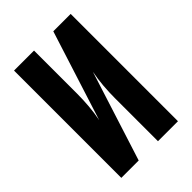

<svg xmlns="http://www.w3.org/2000/svg" viewBox="-215 -832 930 930"><g transform="rotate(-45 250.0 -367.5)"><path d="M56 0V-735H193V-441Q193 -399 189.5 -357Q186 -315 178 -274L325 -735H444V0H307V-294Q307 -336 310.5 -378Q314 -420 322 -461L175 0Z"/></g></svg>

Font: Iosevka SS04 Heavy
Style: Regular
Weight: 900
Monospace: yes
Designer: Belleve Invis
Foundry: Belleve Invis
Version: Version 19.0.0; ttfautohint (v1.8.4)